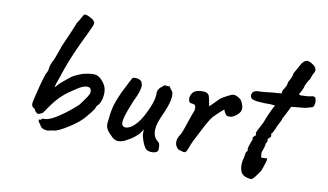

<svg xmlns="http://www.w3.org/2000/svg" viewBox="-73 -821 1769 1036"><g transform="rotate(10 811.0 -302.5)"><path d="M223 -10Q203 -12 194 -18.5Q185 -25 179 -38Q171 -47 169.5 -52Q168 -57 169 -61Q174 -61 178 -61.5Q182 -62 183 -65Q183 -68 186.5 -69Q190 -70 194 -69Q213 -68 241 -82Q269 -96 302.5 -121Q336 -146 369 -176Q395 -210 406 -227Q417 -244 418 -254Q419 -264 414 -273Q410 -281 391.5 -280.5Q373 -280 342 -260Q299 -233 273 -210Q247 -187 225 -158Q217 -148 208.5 -135.5Q200 -123 194 -114.5Q188 -106 188 -106Q188 -102 176.5 -96Q165 -90 157 -90Q153 -92 146.5 -97.5Q140 -103 138 -112Q129 -118 124 -123Q119 -128 119 -138Q119 -145 122 -157.5Q125 -170 130 -192Q136 -218 143.5 -246Q151 -274 157.5 -294.5Q164 -315 167 -317Q167 -317 171 -326Q175 -335 175 -347Q177 -359 181.5 -368Q186 -377 186 -381Q190 -384 198 -405Q206 -426 218 -460Q218 -463 225 -479.5Q232 -496 242 -518.5Q252 -541 262.5 -565.5Q273 -590 280 -609Q292 -626 300 -642.5Q308 -659 315 -662Q320 -663 330.5 -659Q341 -655 352.5 -648.5Q364 -642 369 -634Q372 -629 372.5 -624.5Q373 -620 368.5 -608.5Q364 -597 352 -572Q340 -547 318 -501Q290 -441 273.5 -398.5Q257 -356 247 -325Q237 -294 227 -268L222 -246L247 -273Q259 -283 272.5 -294.5Q286 -306 299 -316Q307 -322 320.5 -328.5Q334 -335 347 -340Q360 -345 366 -346Q369 -347 384.5 -350Q400 -353 417 -353Q439 -353 454.5 -339.5Q470 -326 483 -304Q494 -283 491.5 -252.5Q489 -222 475 -199Q470 -195 465 -188.5Q460 -182 460 -178Q459 -171 442 -149.5Q425 -128 408 -109Q390 -90 364 -71.5Q338 -53 312.5 -38.5Q287 -24 269 -18Q261 -17 246 -14.5Q231 -12 223 -10Z M768 -2Q758 -12 750.5 -29.5Q743 -47 737 -70Q735 -78 735.5 -89.5Q736 -101 735 -107Q732 -100 725.5 -90Q719 -80 713 -75Q709 -71 695 -59.5Q681 -48 667 -41Q634 -20 610 -20.5Q586 -21 567 -45Q551 -58 542 -76.5Q533 -95 539 -123Q541 -158 549 -191.5Q557 -225 582 -281Q603 -322 614 -344Q625 -366 628 -370Q643 -375 661 -369.5Q679 -364 681 -350Q687 -340 680.5 -313.5Q674 -287 656 -252Q642 -218 630 -185.5Q618 -153 615.5 -130Q613 -107 627 -102Q636 -97 655.5 -104Q675 -111 700.5 -141.5Q726 -172 753 -237Q761 -257 765 -272.5Q769 -288 770 -307Q768 -319 774.5 -331Q781 -343 793 -350Q797 -355 804 -359.5Q811 -364 813 -359L829 -360Q833 -361 837 -353Q841 -345 846 -341Q857 -332 854.5 -302Q852 -272 829 -218Q810 -177 803.5 -156Q797 -135 796 -115Q796 -97 800.5 -83.5Q805 -70 820 -57Q831 -50 832.5 -36Q834 -22 833 -10Q831 -1 819 3.5Q807 8 792.5 6.5Q778 5 768 -2Z M975 -24Q972 -23 963 -25Q954 -27 945.5 -30Q937 -33 935 -35Q931 -39 925 -49Q919 -59 920 -76Q921 -93 938 -118Q943 -128 950 -148Q957 -168 964.5 -190.5Q972 -213 978.5 -231Q985 -249 988 -256Q990 -273 986.5 -280.5Q983 -288 969 -289Q959 -289 953.5 -294.5Q948 -300 948 -318Q950 -332 955.5 -340.5Q961 -349 971 -356Q981 -361 994.5 -363Q1008 -365 1021.5 -364Q1035 -363 1041 -357Q1048 -353 1051.5 -339.5Q1055 -326 1057.5 -312Q1060 -298 1061 -291Q1071 -299 1085 -313.5Q1099 -328 1112 -341Q1128 -352 1150 -363.5Q1172 -375 1182 -375Q1193 -375 1207.5 -366.5Q1222 -358 1226 -350Q1236 -333 1238.5 -316Q1241 -299 1230 -285Q1220 -272 1203.5 -262Q1187 -252 1167 -256Q1161 -257 1154 -268.5Q1147 -280 1146 -286Q1146 -289 1136 -280.5Q1126 -272 1113.5 -260Q1101 -248 1091 -238Q1074 -217 1055 -181Q1036 -145 1010 -94Q998 -69 991 -48Q984 -27 975 -24Z M1353 57Q1309 54 1296.5 30Q1284 6 1290 -34Q1296 -53 1297.5 -68.5Q1299 -84 1306 -88Q1306 -88 1307.5 -91Q1309 -94 1306 -97Q1306 -110 1315 -133Q1317 -139 1320.5 -147.5Q1324 -156 1324 -156Q1319 -164 1324 -169Q1329 -174 1334.5 -178.5Q1340 -183 1335 -189Q1333 -193 1340 -207.5Q1347 -222 1356 -238Q1365 -254 1368 -263Q1368 -265 1373 -277Q1378 -289 1385 -305Q1392 -321 1398.5 -334Q1405 -347 1407 -351Q1417 -356 1399 -358Q1381 -360 1361 -359Q1330 -360 1311.5 -362Q1293 -364 1281 -371Q1269 -385 1276 -400Q1283 -415 1303 -416Q1316 -417 1323.5 -417Q1331 -417 1343.5 -418.5Q1356 -420 1383 -423L1434 -427L1437 -444Q1445 -457 1449 -463.5Q1453 -470 1455 -476.5Q1457 -483 1459 -495Q1459 -495 1468 -511.5Q1477 -528 1479 -546Q1491 -566 1500 -582.5Q1509 -599 1511 -603Q1526 -623 1538.5 -624Q1551 -625 1566 -615Q1575 -610 1582.5 -603Q1590 -596 1592 -585.5Q1594 -575 1584 -561Q1582 -557 1578 -546.5Q1574 -536 1572 -529Q1566 -522 1557.5 -506.5Q1549 -491 1546 -475Q1538 -458 1534.5 -451Q1531 -444 1527 -444Q1529 -434 1539 -434.5Q1549 -435 1572 -436Q1591 -438 1598.5 -440.5Q1606 -443 1616 -438Q1621 -431 1622 -419Q1623 -407 1620 -396Q1617 -385 1610 -382Q1605 -382 1589.5 -376.5Q1574 -371 1551 -370L1498 -365L1481 -331Q1474 -318 1469 -307.5Q1464 -297 1462 -295Q1462 -289 1455.5 -277Q1449 -265 1442 -251Q1436 -234 1428.5 -220Q1421 -206 1421 -206Q1417 -206 1417 -200Q1422 -188 1414 -182Q1409 -179 1405.5 -173.5Q1402 -168 1402 -168Q1406 -164 1403.5 -158Q1401 -152 1397 -145Q1397 -137 1392.5 -122Q1388 -107 1383 -94Q1384 -76 1385 -71Q1386 -66 1390 -67Q1395 -66 1402.5 -67Q1410 -68 1414 -68Q1428 -75 1399 2Q1383 27 1370.5 42Q1358 57 1353 57Z"/></g></svg>

Font: Caveat SemiBold
Style: Regular
Weight: 600
Designer: Pablo Impallari
Foundry: Pablo Impallari
Version: Version 2.000